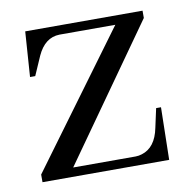

<svg xmlns="http://www.w3.org/2000/svg" viewBox="-57 -476 525 532"><g transform="rotate(-10 206.0 -210.0)"><path d="M112.3 -25.4H288.1C293.9 -25.4 299.8 -26.4 305.7 -28.3C331.7 -36.1 348.3 -57.9 355.5 -93.8L367.2 -147.5H380.9L377.9 0H21.5V-21.5L295.9 -394.5H138.7C111.3 -393.9 90.5 -377.9 76.2 -346.7L52.7 -293H38.1L46.9 -419.9H377V-399.4Z"/></g></svg>

Font: Abhaya Libre
Style: Regular
Weight: 400
Designer: Pushpananda Ekanayake, Sol Matas, Pathum Egodawatta
Foundry: Mooniak
Version: Version 1.041; ; ttfautohint (v1.5)